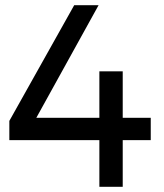

<svg xmlns="http://www.w3.org/2000/svg" viewBox="-20 -720 631 740"><path d="M561 -266V-180H453V0H363V-180H16V-254L266 -700H360L120 -266H363V-445H453V-266Z"/></svg>

Font: Montserrat arm2
Style: Regular
Weight: 400
Designer: Julieta Ulanovsky
Foundry: Julieta Ulanovsky
Version: Version 6.000